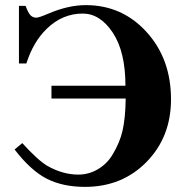

<svg xmlns="http://www.w3.org/2000/svg" viewBox="-20 -711 725 750"><path d="M181 -376H470Q470 -509 420.5 -583.5Q371 -658 303 -658Q224 -658 163 -599Q110 -548 83 -463H54V-688H80Q90 -661 99 -651.5Q108 -642 122 -642Q132 -642 167 -657Q246 -691 315 -691Q457 -691 552.5 -586Q648 -481 648 -323Q648 -176 552.5 -78.5Q457 19 312 19Q226 19 163.5 -12.5Q101 -44 37 -127L67 -152Q128 -85 165 -63Q225 -29 286 -29Q327 -29 362.5 -50Q398 -71 419 -106Q448 -153 459 -202Q470 -251 471 -326H181Z"/></svg>

Font: STIX
Style: Bold
Weight: 700
Designer: MicroPress Inc., with final additions and corrections provided by Coen Hoffman, Elsevier (retired)
Version: Version 1.1.1